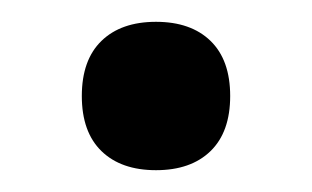

<svg xmlns="http://www.w3.org/2000/svg" viewBox="-20 -148 286 176"><path d="M191 -60Q191 -27 173 -9.5Q155 8 123 8Q91 8 73 -9.5Q55 -27 55 -60Q55 -93 73 -110.5Q91 -128 123 -128Q155 -128 173 -110.5Q191 -93 191 -60Z"/></svg>

Font: Rhodium Libre
Style: Regular
Weight: 400
Designer: James Puckett
Foundry: Dunwich Type Founders
Version: Version 1.001; ttfautohint (v1.3)